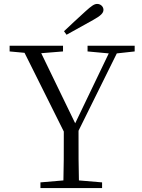

<svg xmlns="http://www.w3.org/2000/svg" viewBox="-20 -958 724 978"><path d="M306 -799 319 -781C364 -806 409 -831 454 -856C494 -878 507 -892 507 -908C507 -924 493 -938 475 -938C460 -938 446 -928 415 -900C380 -869 344 -834 306 -799ZM426 -696 534 -686 363 -330 190 -687 301 -696V-725H29V-696L105 -689L305 -288C305 -166 305 -111 303 -39L186 -29V0H500V-29L382 -39C380 -112 380 -167 380 -292L575 -686L666 -696V-725H426Z"/></svg>

Font: Source Han Serif CN Light
Style: Regular
Weight: 300
Designer: Ryoko NISHIZUKA 西塚涼子 (kana & ideographs); Frank Grießhammer (Latin, Greek & Cyrillic); Wenlong ZHANG 张文龙 (bopomofo); San
Foundry: Adobe
Version: Version 2.003;hotconv 1.1.1;makeotfexe 2.6.0